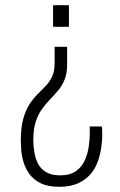

<svg xmlns="http://www.w3.org/2000/svg" viewBox="-20 -546 461 738"><path d="M208 172Q164 172 136 158Q108 144 92.5 122Q77 100 70 75.5Q63 51 61.5 29Q60 7 60 -6Q60 -57 69.5 -90Q79 -123 93.5 -145.5Q108 -168 125 -184.5Q142 -201 156.5 -216.5Q171 -232 180.5 -252Q190 -272 190 -304V-366H238V-299Q238 -264 228.5 -240.5Q219 -217 204 -199Q189 -181 172.5 -164Q156 -147 141.5 -127Q127 -107 117.5 -78.5Q108 -50 108 -8Q108 15 112 39Q116 63 126 83Q136 103 157 115.5Q178 128 211 128Q250 128 273 111Q296 94 307 68Q318 42 321.5 15Q325 -12 325 -31Q325 -39 325 -46Q325 -53 325 -60H371Q372 -57 372.5 -49Q373 -41 373 -27Q373 -10 370 15Q367 40 358.5 67.5Q350 95 332 118.5Q314 142 283.5 157Q253 172 208 172ZM184 -443V-526H245V-443Z"/></svg>

Font: Archivo Condensed Thin
Style: Regular
Weight: 250
Width: 3
Designer: Hector Gatti
Foundry: Omnibus-Type
Version: Version 2.001